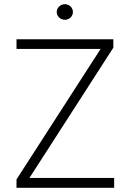

<svg xmlns="http://www.w3.org/2000/svg" viewBox="-20 -894 619 914"><path d="M58.6 -40 459 -661.1H58.6V-707H519.5V-667L120.1 -46.9H523.4V0H58.6ZM250 -836.9Q250 -852.1 261.5 -863Q272.9 -874 289.1 -874Q304.7 -874 315.9 -863Q327.1 -852.1 327.1 -836.9Q327.1 -821.8 315.9 -810.8Q304.7 -799.8 289.1 -799.8Q272.9 -799.8 261.5 -810.8Q250 -821.8 250 -836.9Z"/></svg>

Font: Pretendard Std ExtraLight
Style: Regular
Weight: 200
Designer: Base glyphs from Inter by Rasmus Andersson; Hangeul glyphs from Noto Sans CJK(Source Han Sans) by Jang Soo-young and Kan
Foundry: Kil Hyung-jin
Version: Version 1.309